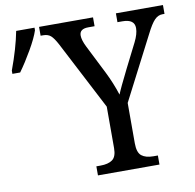

<svg xmlns="http://www.w3.org/2000/svg" viewBox="-128 -795 890 876"><g transform="rotate(-10 317.5 -357.0)"><path d="M256 -42H275Q311 -42 330.5 -56Q350 -70 350 -110V-302L185 -620Q169 -650 156 -661.5Q143 -673 121 -673H109V-714H359V-673H330Q289 -673 289 -642Q289 -621 305 -589L372 -456Q399 -402 417 -346Q428 -374 469 -456L526 -569Q544 -605 544 -632Q544 -673 488 -673H465V-714H683V-673H673Q653 -673 636.5 -656Q620 -639 598 -595L447 -302V-115Q447 -72 466 -57Q485 -42 520 -42H541V0H256ZM-48 -539Q-12 -636 3 -714H88V-702Q77 -668 47 -616Q17 -564 -12 -524H-48Z"/></g></svg>

Font: Noto Serif Narrow
Style: Regular
Weight: 400
Width: 4
Designer: Monotype Design Team
Foundry: Monotype Imaging Inc.
Version: Version 1.001